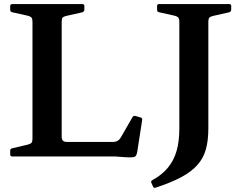

<svg xmlns="http://www.w3.org/2000/svg" viewBox="-20 -766 1173 940"><path d="M139 0V-746H282V-98Q282 -83 288.5 -77Q295 -71 309 -71H531Q546 -71 555.5 -76.5Q565 -82 572 -94L629 -193Q635 -201 644 -198L668 -191Q678 -188 676 -178L652 -23Q650 -11 646 -4.5Q642 2 632 3.5Q622 5 599 4L543 0ZM40 0Q30 0 30 -10V-29Q30 -38 40 -40L116 -58Q131 -62 135 -68Q139 -74 139 -88V-210H282V0ZM30 -736Q30 -746 40 -746H383Q393 -746 393 -737V-719Q393 -710 384 -706L304 -688Q291 -685 286.5 -679.5Q282 -674 282 -658V-537H139V-659Q139 -672 135 -678.5Q131 -685 116 -689L40 -706Q30 -708 30 -718ZM721 129Q717 121 726 116Q773 90 802 55Q831 20 844.5 -27Q858 -74 858 -137H1000Q1000 -78 988 -35Q976 8 947 41Q918 74 868 101Q818 128 741 153Q733 156 729 147ZM858 -137V-746H1000V-137ZM749 -736Q749 -746 758 -746H1102Q1112 -746 1112 -737V-719Q1112 -710 1103 -706L1023 -688Q1010 -685 1005 -679.5Q1000 -674 1000 -658V-537H858V-659Q858 -672 854 -678.5Q850 -685 835 -689L759 -706Q749 -708 749 -718Z"/></svg>

Font: Hahmlet SemiBold
Style: Regular
Weight: 600
Version: Version 1.002